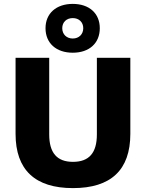

<svg xmlns="http://www.w3.org/2000/svg" viewBox="-20 -957 750 987"><path d="M354 -937C269 -937 214 -888 214 -812C214 -735 269 -686 354 -686C439 -686 493 -735 493 -812C493 -888 439 -937 354 -937ZM354 -864C386 -864 408 -843 408 -812C408 -781 386 -759 354 -759C322 -759 300 -781 300 -812C300 -843 322 -864 354 -864ZM650 -660H478V-266C478 -171 438 -125 355 -125C273 -125 233 -171 233 -266V-660H60V-269C60 -83 161 10 355 10C550 10 650 -83 650 -269Z"/></svg>

Font: Work Sans
Style: Bold
Weight: 700
Designer: Wei Huang
Foundry: Wei Huang
Version: Version 2.012